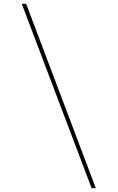

<svg xmlns="http://www.w3.org/2000/svg" viewBox="-20 -843 616 1006"><path d="M460 143H482L117 -823H94Z"/></svg>

Font: Iosevka Sparkle Thin
Style: Regular
Weight: 100
Designer: Belleve Invis
Foundry: Belleve Invis
Version: Version 4.5.0; ttfautohint (v1.8.3)